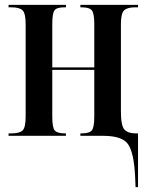

<svg xmlns="http://www.w3.org/2000/svg" viewBox="-20 -556 596 786"><path d="M535 210H545V-10H535Q504 -10 489.5 -25.5Q475 -41 475 -100V-457Q475 -501 488 -513.5Q501 -526 533 -526H545V-536H309V-526H315Q346 -526 356 -513.5Q366 -501 366 -457V-280H194V-457Q194 -501 203 -513.5Q212 -526 243 -526H250V-536H15V-526H27Q60 -526 72.5 -513.5Q85 -501 85 -457V-79Q85 -34 72.5 -22Q60 -10 27 -10H15V0H250V-10H245Q214 -10 204 -22Q194 -34 194 -79V-270H366V-79Q366 -35 356 -22.5Q346 -10 315 -10H309V0H402Q480 0 504 34Q528 68 533 164Z"/></svg>

Font: Noto Serif Display Condensed Semi
Style: Regular
Weight: 600
Width: 3
Designer: Monotype Design Team
Foundry: Monotype Imaging Inc.
Version: Version 1.900